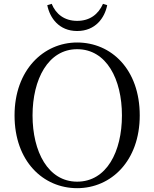

<svg xmlns="http://www.w3.org/2000/svg" viewBox="-20 -967 807 1003"><path d="M227 -940C240 -874 288 -805 383 -805C479 -805 527 -874 540 -940L518 -947C494 -893 450 -858 383 -858C317 -858 272 -893 250 -947ZM150 -364C150 -552 231 -710 383 -710C537 -710 617 -552 617 -364C617 -175 537 -18 383 -18C231 -18 150 -175 150 -364ZM383 -745C207 -745 56 -601 56 -364C56 -124 206 16 383 16C561 16 710 -127 710 -364C710 -605 561 -745 383 -745Z"/></svg>

Font: Harano Aji Mincho KR
Style: Regular
Weight: 400
Foundry: Masamichi Hosoda
Version: HaranoAjiMinchoKR-Regular version 20230610;ttx 4.39.4